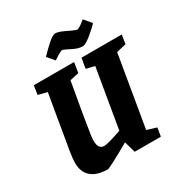

<svg xmlns="http://www.w3.org/2000/svg" viewBox="-187 -937 1023 1082"><g transform="rotate(-30 324.5 -396.0)"><path d="M577 -536 499 -74 561 -55 552 0H382L361 -73Q214 10 202 10Q133 10 96 -21.5Q59 -53 59 -113Q59 -138 66.5 -185.5Q74 -233 109 -437L126 -536L68 -551L77 -609H339L328 -543L270 -530L240 -359Q236 -336 227 -281Q218 -226 215 -205Q212 -184 212 -172Q212 -139 222.5 -126.5Q233 -114 251 -114Q274 -114 366 -146L431 -530L376 -543L387 -609H649L640 -551ZM345 -688Q319 -701 313 -701Q303 -701 254 -668L216 -713Q241 -740 275.5 -771Q310 -802 326 -802Q341 -802 360 -794.5Q379 -787 405 -774Q412 -771 426.5 -764.5Q441 -758 447 -758Q454 -758 471.5 -770Q489 -782 501 -793L541 -746Q522 -724 483 -692.5Q444 -661 428 -661Q407 -661 388 -668Q369 -675 345 -688Z"/></g></svg>

Font: Grenze
Style: Bold Italic
Weight: 700
Italic angle: -10°
Designer: Renata Polastri
Foundry: Omnibus-Type
Version: Version 1.002; ttfautohint (v1.8)